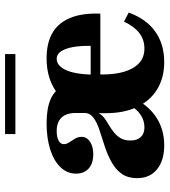

<svg xmlns="http://www.w3.org/2000/svg" viewBox="22 -646 637 720"><g transform="rotate(-90 340.0 -286.5)"><path d="M466.9 11.3Q408.1 11.3 364.9 -14.9Q321.8 -41.1 298.4 -90.3Q275 -139.5 275 -208.1Q275 -280.6 300.8 -329.8Q326.6 -379 373 -404.4Q419.4 -429.8 480.6 -429.8Q537.1 -429.8 575 -408.5Q612.9 -387.1 631.9 -342.3Q650.8 -297.6 648.4 -228.2H376.6L374.2 -264.5H527.4Q528.2 -302.4 523 -331Q517.7 -359.7 506.9 -375.8Q496 -391.9 479 -391.9Q454 -391.9 437.9 -359.7Q421.8 -327.4 419.4 -258.9L421 -254Q420.2 -247.6 420.2 -240.7Q420.2 -233.9 420.2 -221.8Q420.2 -146.8 445.2 -104.8Q470.2 -62.9 516.9 -62.9Q550.8 -62.9 575.4 -81.9Q600 -100.8 618.5 -139.5L652.4 -121.8Q628.2 -55.6 581 -22.2Q533.9 11.3 466.9 11.3ZM221.8 -62.9Q246 -62.9 266.1 -75.4Q286.3 -87.9 300 -109.7L275 -208.1V-234.7Q269.4 -222.6 256.9 -213.3Q244.4 -204 229.8 -195.6Q215.3 -187.1 202.4 -176.6Q189.5 -166.1 181 -151.6Q172.6 -137.1 172.6 -115.3Q172.6 -90.3 185.5 -76.6Q198.4 -62.9 221.8 -62.9ZM154.8 11.3Q97.6 11.3 64.5 -15.7Q31.5 -42.7 31.5 -89.5Q31.5 -126.6 48.8 -149.6Q66.1 -172.6 94 -187.5Q121.8 -202.4 153.2 -212.5Q184.7 -222.6 212.9 -231.9Q241.1 -241.1 258.5 -254.4Q275.8 -267.7 275.8 -287.9V-321Q275.8 -355.6 258.5 -373.8Q241.1 -391.9 208.1 -391.9Q185.5 -391.9 172.2 -384.7Q158.9 -377.4 158.9 -365.3Q158.9 -354.8 165.7 -344.8Q172.6 -334.7 179.4 -323.4Q186.3 -312.1 186.3 -298.4Q186.3 -279 168.1 -266.9Q150 -254.8 121.8 -254.8Q86.3 -254.8 67.3 -272.2Q48.4 -289.5 48.4 -319.4Q48.4 -352.4 72.2 -377.4Q96 -402.4 138.7 -416.1Q181.5 -429.8 237.9 -429.8Q292.7 -429.8 327.8 -414.5Q362.9 -399.2 379 -364.9Q395.2 -330.6 395.2 -272.6L321 -83.9Q292.7 -37.1 250.4 -12.9Q208.1 11.3 154.8 11.3ZM196.8 -546.8V-585.5H496.8V-546.8Z"/></g></svg>

Font: Playfair 9pt Black
Style: Regular
Weight: 900
Designer: Claus Eggers Sørensen
Foundry: Claus Eggers Sørensen
Version: Version 2.203